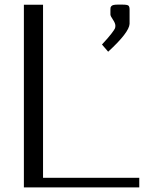

<svg xmlns="http://www.w3.org/2000/svg" viewBox="-20 -812 665 832"><path d="M541.5 -771V-708.5Q539.6 -671.4 448.7 -587.9L421.9 -619.1Q449.2 -648.4 462.6 -666Q476.1 -683.6 478 -688.7Q480 -693.8 480 -700.2Q480 -711.4 469.2 -727.1Q458.5 -742.7 458.5 -749V-771Q458.5 -776.4 459 -778.8Q459.5 -781.2 462.2 -784.9Q464.8 -788.6 471.7 -790.3Q478.5 -792 489.7 -792H510.3Q531.7 -792 536.6 -787.6Q541.5 -783.2 541.5 -771ZM83.5 -791.5H166.5V-41.5H583.5V0H83.5Z"/></svg>

Font: Resagnicto
Style: Regular
Weight: 500
Version: Version 0.9991